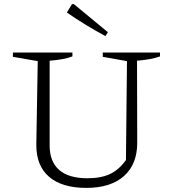

<svg xmlns="http://www.w3.org/2000/svg" viewBox="-20 -907 825 936"><path d="M401 9Q283 9 220 -44.5Q157 -98 157 -200L164 -609L43 -630V-651H333V-632Q312 -624 285.5 -619Q259 -614 222 -611V-198Q222 -119 268.5 -78.5Q315 -38 406 -38Q473 -38 517 -59Q561 -80 594 -127L599 -609L481 -630V-651H760V-632Q738 -624 710.5 -619Q683 -614 648 -611L649 -211Q649 -106 584 -48.5Q519 9 401 9ZM494 -731Q446 -757 399 -785.5Q352 -814 306 -846L331 -887H340L506 -750Z"/></svg>

Font: Piazzolla Thin ExtraLight
Style: Regular
Weight: 250
Version: Version 2.005